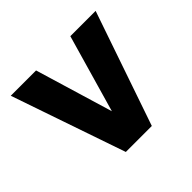

<svg xmlns="http://www.w3.org/2000/svg" viewBox="-127 -657 805 805"><g transform="rotate(-45 275.5 -254.0)"><path d="M277.8 -162.1 173.9 -507.8H23.9L198.4 0H352.5L527.1 -507.8H377.1Z"/></g></svg>

Font: Giphurs SC
Style: Regular
Weight: 400
Version: Version 0.920